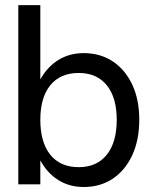

<svg xmlns="http://www.w3.org/2000/svg" viewBox="-20 -720 606 750"><path d="M51.5 -700H137.5V-409.5Q164 -458 207.2 -485.2Q250.5 -512.5 307 -512.5Q372 -512.5 420.8 -480Q469.5 -447.5 496.8 -389Q524 -330.5 524 -252Q524 -173.5 496.8 -114.2Q469.5 -55 420.8 -22.2Q372 10.5 307 10.5Q250.5 10.5 207.2 -17Q164 -44.5 137.5 -93.5V0H51.5ZM436 -252Q436 -339 397 -387Q358 -435 287.5 -435Q215.5 -435 176.5 -387Q137.5 -339 137.5 -252Q137.5 -164 176.5 -115.5Q215.5 -67 287.5 -67Q358 -67 397 -115.5Q436 -164 436 -252Z"/></svg>

Font: Overused Grotesk
Style: Regular
Weight: 450
Version: Version 0.004